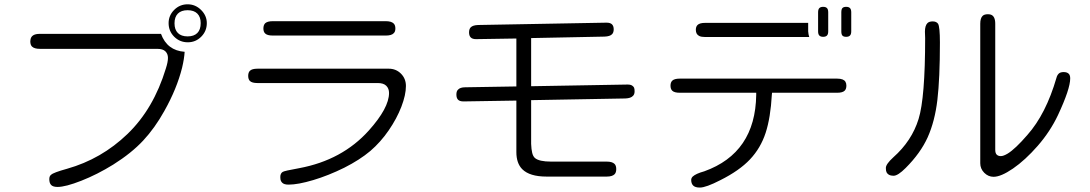

<svg xmlns="http://www.w3.org/2000/svg" viewBox="-20 -806 5040 888"><path d="M759.8 -699.2Q759.8 -662.1 785.6 -636.2Q811.5 -610.4 848.6 -610.4Q884.8 -610.4 910.6 -636.2Q936.5 -662.1 936.5 -699.2Q936.5 -733.4 910.2 -759.8Q883.8 -786.1 847.7 -786.1Q811.5 -786.1 785.6 -760.3Q759.8 -734.4 759.8 -699.2ZM892.6 -743.2Q908.2 -727.5 908.2 -699.2Q908.2 -668.9 892.6 -653.3Q877 -637.7 847.7 -637.7Q818.4 -637.7 802.7 -653.3Q787.1 -668.9 787.1 -698.2Q787.1 -727.5 802.7 -743.2Q818.4 -758.8 847.7 -758.8Q877 -758.8 892.6 -743.2ZM834 -566.4Q752.9 -572.3 724.6 -649.4H164.1Q125 -649.4 121.1 -623Q120.1 -619.1 120.1 -615.2Q120.1 -598.6 127.9 -590.8Q138.7 -580.1 164.1 -580.1H707Q733.4 -580.1 745.1 -568.4Q756.8 -556.6 756.8 -538.1Q756.8 -519.5 747.1 -489.3Q690.4 -302.7 569.8 -186.5Q449.2 -70.3 290 -25.4Q226.6 -7.8 216.8 2Q208 7.8 208 22.5Q208 41 216.8 49.8Q225.6 58.6 246.1 58.6Q283.2 58.6 356.4 29.8Q429.7 1 503.9 -44.9Q587.9 -97.7 642.1 -155.8Q696.3 -213.9 740.2 -293Q797.9 -395.5 822.3 -493.2Q832 -534.2 834 -566.4Z M1800.8 -652.3Q1808.6 -659.2 1808.6 -674.3Q1808.6 -689.5 1800.8 -697.3Q1790 -708 1764.6 -708H1241.2Q1216.8 -708 1206.1 -698.2Q1198.2 -689.5 1198.2 -674.3Q1198.2 -659.2 1206.1 -651.4Q1215.8 -641.6 1241.2 -641.6H1764.6Q1791 -641.6 1800.8 -652.3ZM1170.9 -488.3Q1145.5 -488.3 1135.7 -478.5Q1127.9 -470.7 1127.9 -455.1Q1127.9 -439.5 1135.7 -431.6Q1145.5 -421.9 1170.9 -421.9H1727.5Q1753.9 -421.9 1766.6 -409.2Q1779.3 -396.5 1779.3 -376Q1779.3 -306.6 1685.5 -202.1Q1562.5 -65.4 1364.3 -28.3Q1293 -15.6 1287.1 -10.7Q1276.4 -3.9 1276.4 12.7Q1276.4 25.4 1279.3 30.8Q1282.2 36.1 1285.2 39.1Q1293.9 47.9 1314.5 47.9Q1358.4 47.9 1428.7 26.9Q1499 5.9 1572.3 -30.3Q1643.6 -66.4 1692.4 -107.4Q1740.2 -148.4 1777.8 -203.1Q1815.4 -257.8 1836.4 -312.5Q1857.4 -367.2 1857.4 -408.2Q1857.4 -442.4 1834.5 -465.3Q1811.5 -488.3 1778.3 -488.3Z M2436.5 -407.2V-629.9L2776.4 -636.7Q2800.8 -637.7 2810.5 -647.5Q2818.4 -655.3 2818.4 -670.4Q2818.4 -685.5 2810.5 -693.4Q2802.7 -701.2 2785.2 -701.2Q2784.2 -701.2 2191.4 -690.4Q2167 -689.5 2157.2 -679.7Q2149.4 -671.9 2149.4 -656.2Q2149.4 -640.6 2157.2 -632.8Q2165 -625 2181.6 -625L2368.2 -627.9V-406.2L2131.8 -402.3Q2108.4 -402.3 2098.6 -391.6Q2090.8 -384.8 2090.8 -368.7Q2090.8 -352.5 2098.6 -344.7Q2106.4 -336.9 2124 -336.9Q2125 -336.9 2368.2 -340.8V-113.3V-112.3Q2368.2 -107.4 2368.2 -102.5Q2368.2 -50.8 2395.5 -23.4Q2429.7 10.7 2507.8 10.7Q2510.7 10.7 2512.7 10.7H2786.1Q2811.5 10.7 2822.3 0Q2830.1 -7.8 2830.1 -23.9Q2830.1 -40 2822.3 -47.9Q2811.5 -58.6 2786.1 -58.6H2528.3Q2473.6 -58.6 2454.1 -75.2Q2445.3 -83 2441.4 -99.1Q2437.5 -115.2 2436.5 -140.6V-342.8L2872.1 -350.6Q2897.5 -351.6 2907.2 -362.3Q2915 -369.1 2915 -383.8Q2915 -395.5 2912.6 -400.4Q2910.2 -405.3 2907.2 -407.2Q2900.4 -415 2882.8 -415Z M3769.5 -768.6Q3763.7 -762.7 3763.7 -749V-661.1Q3763.7 -647.5 3769.5 -641.6Q3775.4 -635.7 3787.1 -635.7Q3798.8 -635.7 3804.7 -641.6Q3810.5 -647.5 3810.5 -661.1V-749Q3810.5 -762.7 3804.7 -768.6Q3798.8 -774.4 3787.1 -774.4Q3775.4 -774.4 3769.5 -768.6ZM3917 -749Q3917 -762.7 3911.1 -768.6Q3905.3 -774.4 3893.6 -774.4Q3881.8 -774.4 3876.5 -769Q3871.1 -763.7 3871.1 -749V-661.1Q3871.1 -646.5 3876.5 -641.1Q3881.8 -635.7 3893.6 -635.7Q3905.3 -635.7 3911.1 -641.6Q3917 -647.5 3917 -661.1ZM3717.8 -700.2H3241.2Q3215.8 -700.2 3206.1 -690.4Q3198.2 -682.6 3198.2 -668Q3198.2 -647.5 3213.9 -639.6Q3223.6 -634.8 3241.2 -634.8H3722.7Q3718.8 -646.5 3717.8 -661.1ZM3550.8 -377H3851.6Q3877 -377 3886.7 -386.7Q3894.5 -394.5 3894.5 -410.2Q3894.5 -431.6 3877 -438.5Q3867.2 -442.4 3851.6 -442.4H3124Q3098.6 -442.4 3088.9 -432.6Q3081.1 -424.8 3081.1 -409.7Q3081.1 -394.5 3088.9 -386.7Q3098.6 -377 3124 -377H3477.5V-367.2Q3473.6 -98.6 3237.3 -13.7Q3198.2 -2.9 3183.6 10.7Q3176.8 17.6 3176.8 26.4Q3176.8 43 3186 52.2Q3195.3 61.5 3216.8 61.5Q3245.1 61.5 3311.5 27.3Q3399.4 -16.6 3448.7 -68.8Q3498 -121.1 3521 -191.4Q3543.9 -261.7 3549.8 -368.2Z M4583 -113.3V-696.3Q4583 -731.4 4562.5 -738.3Q4556.6 -740.2 4548.8 -740.2Q4532.2 -740.2 4524.4 -732.4Q4513.7 -721.7 4513.7 -696.3V-50.8Q4513.7 -25.4 4532.2 -6.8Q4550.8 11.7 4575.2 11.7Q4609.4 11.7 4665 -26.4Q4721.7 -65.4 4779.3 -131.3Q4836.9 -197.3 4873 -273.4Q4929.7 -394.5 4929.7 -443.4Q4929.7 -458 4922.9 -464.8Q4915 -472.7 4899.4 -472.7Q4883.8 -472.7 4876.5 -465.3Q4869.1 -458 4866.2 -446.3Q4817.4 -278.3 4731.4 -181.6Q4675.8 -117.2 4640.6 -95.7Q4621.1 -84 4608.9 -84Q4596.7 -84 4589.8 -90.8Q4583 -97.7 4583 -113.3ZM4077.1 -29.3Q4077.1 -15.6 4080.1 -9.8Q4083 -3.9 4085.9 -2Q4093.8 6.8 4113.3 6.8Q4132.8 6.8 4168.9 -29.3Q4237.3 -97.7 4270.5 -170.9Q4303.7 -245.1 4315.4 -343.8Q4327.1 -443.4 4327.1 -609.4Q4327.1 -682.6 4318.4 -696.3Q4310.5 -707 4293.9 -707Q4277.3 -707 4269.5 -699.2Q4257.8 -687.5 4257.8 -659.2L4258.8 -629.9Q4258.8 -353.5 4228.5 -255.9Q4197.3 -154.3 4111.3 -78.1Q4077.1 -46.9 4077.1 -29.3Z"/></svg>

Font: FakePearl
Style: ExtraLight
Weight: 300
Version: Version 1.2